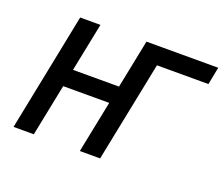

<svg xmlns="http://www.w3.org/2000/svg" viewBox="-92 -655 926 792"><g transform="rotate(20 371.0 -259.0)"><path d="M136 -518H225L182 -305H384L427 -518H742L727 -441H501L412 0H323L369 -228H167L121 0H32Z"/></g></svg>

Font: IBM Plex Sans Text
Style: Italic
Weight: 450
Italic angle: -11°
Designer: Mike Abbink, Paul van der Laan, Pieter van Rosmalen
Foundry: Bold Monday
Version: Version 3.005